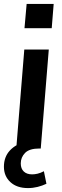

<svg xmlns="http://www.w3.org/2000/svg" viewBox="-36 -758 316 980"><path d="M107 202Q50 202 17 171.5Q-16 141 -16 93Q-16 43 14.5 10Q45 -23 104 -39L85 0H47L88 -505H213L172 0H165Q114 0 92 22.5Q70 45 70 76Q70 103 85.5 117.5Q101 132 128 132Q141 132 156 128.5Q171 125 188 116L201 180Q180 190 156 196Q132 202 107 202ZM100 -738H238L228 -614H89Z"/></svg>

Font: Muli
Style: Bold Italic
Weight: 700
Italic angle: -4.541°
Designer: Vernon Adams
Foundry: Vernon Adams
Version: Version 2.100; ttfautohint (v1.8.1.43-b0c9)